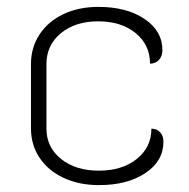

<svg xmlns="http://www.w3.org/2000/svg" viewBox="-20 -529 550 558"><path d="M70 -156V-343Q70 -391 95 -429Q120 -467 164.5 -488Q209 -509 266 -509Q348 -509 400 -474Q452 -439 452 -383Q452 -366 442 -355Q432 -344 416 -344Q416 -399 374 -433Q332 -467 265 -467Q199 -467 157 -432.5Q115 -398 115 -343V-155Q115 -101 157.5 -67Q200 -33 267 -33Q335 -33 377.5 -67Q420 -101 420 -155Q436 -155 445.5 -144.5Q455 -134 455 -117Q455 -61 402.5 -26Q350 9 268 9Q210 9 165 -12Q120 -33 95 -70.5Q70 -108 70 -156Z"/></svg>

Font: K2D Thin
Style: Regular
Weight: 100
Designer: Katatrad Aksorn Co.,Ltd.
Foundry: Cadson Demak Co.,Ltd.
Version: Version 1.000; ttfautohint (v1.6)